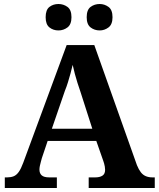

<svg xmlns="http://www.w3.org/2000/svg" viewBox="-20 -939 793 959"><path d="M4 0V-53H16Q34 -53 48 -58.5Q62 -64 73.5 -80Q85 -96 96 -126L313 -714H451L664 -114Q673 -92 683.5 -78.5Q694 -65 708.5 -59Q723 -53 741 -53H753V0H423V-53H456Q478 -53 491.5 -61.5Q505 -70 505 -91Q505 -99 503.5 -107Q502 -115 500 -122.5Q498 -130 496 -135L461 -235H218L189 -149Q187 -141 184 -130.5Q181 -120 179 -110Q177 -100 177 -92Q177 -73 188.5 -63Q200 -53 226 -53H264V0ZM239 -296H441L382 -480Q374 -503 367 -525Q360 -547 354 -569.5Q348 -592 343 -615Q338 -593 332 -571.5Q326 -550 319.5 -528.5Q313 -507 304 -485ZM478 -787Q452 -787 432.5 -802Q413 -817 413 -853Q413 -890 432.5 -904.5Q452 -919 478 -919Q502 -919 522 -904.5Q542 -890 542 -853Q542 -817 522 -802Q502 -787 478 -787ZM272 -787Q246 -787 227 -802Q208 -817 208 -853Q208 -890 227 -904.5Q246 -919 272 -919Q297 -919 317 -904.5Q337 -890 337 -853Q337 -817 317 -802Q297 -787 272 -787Z"/></svg>

Font: Noto Serif Khmer
Style: Bold
Weight: 700
Version: Version 2.003